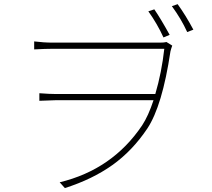

<svg xmlns="http://www.w3.org/2000/svg" viewBox="-20 -870 1040 941"><path d="M811.5 -699.2 781.2 -686.5Q751 -752.9 707 -814.5L736.3 -824.2Q766.6 -780.3 811.5 -699.2ZM239.3 -661.1H764.6Q785.2 -661.1 795.9 -664.1L824.2 -646.5Q818.4 -630.9 815.4 -618.2Q775.4 -350.6 702.1 -240.2Q628.9 -130.9 530.8 -61Q432.6 8.8 297.9 51.8L272.5 23.4Q531.2 -39.1 676.8 -255.9Q707 -301.8 732.4 -378.9H253.9Q249 -378.9 172.9 -376V-413.1Q223.6 -409.2 253.9 -409.2H741.2Q772.5 -515.6 785.2 -630.9H239.3Q203.1 -630.9 147.5 -627.9V-667Q194.3 -661.1 239.3 -661.1ZM822.3 -839.8 850.6 -849.6Q889.6 -795.9 927.7 -724.6L897.5 -712.9Q868.2 -777.3 822.3 -839.8Z"/></svg>

Font: Gen Shin Gothic ExtraLight
Style: Regular
Weight: 100
Designer: [Source Han Sans]
Ryoko NISHIZUKA  (kana & ideographs); Paul D. Hunt (Latin, Greek & Cyrillic); Wenlong ZHANG  (bopomofo
Version: Version 1.002.20150607